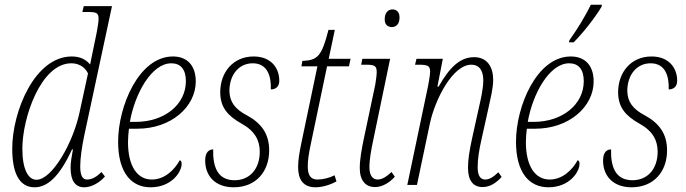

<svg xmlns="http://www.w3.org/2000/svg" viewBox="-20 -786 2917 816"><path d="M127 10C180 10 232 -33 286 -151H290C285 -124 280 -96 280 -73C280 -19 299 10 338 10C367 10 402 -8 426 -36L411 -55C388 -31 367 -23 350 -23C329 -23 321 -43 321 -79C321 -113 328 -161 337 -205L456 -760H336L330 -735H354C390 -735 399 -731 399 -706C399 -694 395 -670 391 -648L377 -580C373 -559 367 -534 363 -512C344 -534 320 -546 285 -546C128 -546 32 -313 32 -154C32 -54 60 10 127 10ZM135 -22C100 -22 75 -66 75 -154C75 -286 154 -517 283 -517C313 -517 340 -503 354 -474L318 -308C290 -177 201 -22 135 -22Z M620 10C708 10 752 -54 752 -90C752 -98 749 -104 744 -105C721 -63 679 -23 625 -23C564 -23 524 -79 524 -182C524 -198 526 -225 528 -239H564C707 -239 812 -332 812 -440C812 -507 776 -546 715 -546C570 -546 482 -334 482 -184C482 -51 539 10 620 10ZM557 -268H532C553 -388 624 -517 708 -517C747 -517 770 -492 770 -441C770 -341 678 -268 557 -268Z M973 10C1068 10 1124 -57 1124 -147C1124 -218 1090 -263 1029 -296C979 -322 956 -353 955 -399C955 -468 995 -517 1054 -517C1117 -517 1133 -462 1131 -406C1152 -406 1167 -418 1167 -443C1167 -497 1132 -546 1058 -546C971 -546 916 -479 916 -394C916 -329 949 -293 1006 -261C1064 -229 1084 -189 1084 -141C1084 -69 1042 -20 977 -20C906 -20 884 -75 886 -151C870 -151 852 -141 852 -104C852 -36 897 10 973 10Z M1321 10C1346 10 1379 2 1410 -15L1402 -41C1380 -30 1353 -23 1329 -23C1300 -23 1288 -42 1288 -78C1288 -103 1291 -128 1303 -184L1370 -504H1463L1470 -536H1377L1403 -659H1376C1347 -545 1329 -530 1265 -527L1261 -504H1329L1262 -184C1252 -136 1247 -106 1247 -76C1247 -25 1267 10 1321 10Z M1646 -671C1662 -671 1678 -682 1678 -712C1678 -735 1665 -746 1648 -746C1628 -746 1615 -730 1615 -704C1615 -681 1628 -671 1646 -671ZM1574 9C1605 9 1636 -10 1658 -35L1644 -55C1625 -37 1605 -23 1585 -23C1565 -23 1550 -39 1550 -75C1550 -110 1558 -152 1567 -194L1638 -536H1520L1515 -511H1533C1572 -511 1581 -507 1581 -479C1581 -468 1578 -445 1575 -427L1527 -200C1517 -153 1509 -108 1509 -72C1509 -17 1535 9 1574 9Z M2031 9C2063 9 2089 -9 2112 -34L2098 -54C2079 -36 2062 -23 2042 -23C2022 -23 2010 -39 2010 -75C2010 -109 2016 -148 2026 -192L2058 -336C2064 -366 2076 -409 2076 -447C2076 -497 2054 -543 1995 -543C1939 -543 1894 -506 1844 -418H1839L1862 -536H1750L1744 -511H1757C1797 -511 1808 -507 1808 -482C1808 -467 1803 -442 1800 -424L1711 0H1752L1807 -261C1829 -364 1904 -511 1983 -511C2025 -511 2034 -474 2034 -444C2034 -409 2022 -357 2016 -332L1986 -196C1975 -145 1969 -108 1969 -73C1969 -17 1992 9 2031 9Z M2398 -606H2418C2460 -648 2511 -714 2537 -758L2538 -766H2491C2465 -712 2430 -657 2400 -615ZM2311 10C2399 10 2443 -54 2443 -90C2443 -98 2440 -104 2435 -105C2412 -63 2370 -23 2316 -23C2255 -23 2215 -79 2215 -182C2215 -198 2217 -225 2219 -239H2255C2398 -239 2503 -332 2503 -440C2503 -507 2467 -546 2406 -546C2261 -546 2173 -334 2173 -184C2173 -51 2230 10 2311 10ZM2248 -268H2223C2244 -388 2315 -517 2399 -517C2438 -517 2461 -492 2461 -441C2461 -341 2369 -268 2248 -268Z M2664 10C2759 10 2815 -57 2815 -147C2815 -218 2781 -263 2720 -296C2670 -322 2647 -353 2646 -399C2646 -468 2686 -517 2745 -517C2808 -517 2824 -462 2822 -406C2843 -406 2858 -418 2858 -443C2858 -497 2823 -546 2749 -546C2662 -546 2607 -479 2607 -394C2607 -329 2640 -293 2697 -261C2755 -229 2775 -189 2775 -141C2775 -69 2733 -20 2668 -20C2597 -20 2575 -75 2577 -151C2561 -151 2543 -141 2543 -104C2543 -36 2588 10 2664 10Z"/></svg>

Font: Noto Serif Condensed ExtraLight
Style: Italic
Weight: 200
Width: 3
Italic angle: -12°
Designer: Monotype Design Team
Foundry: Monotype Imaging Inc.
Version: Version 2.013